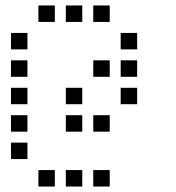

<svg xmlns="http://www.w3.org/2000/svg" viewBox="-20 -700 640 700"><path d="M121 -680Q120 -680 120 -680Q120 -680 120 -679V-621Q120 -620 120 -620Q120 -620 121 -620H179Q180 -620 180 -620Q180 -620 180 -621V-679Q180 -680 180 -680Q180 -680 179 -680ZM221 -680Q220 -680 220 -680Q220 -680 220 -679V-621Q220 -620 220 -620Q220 -620 221 -620H279Q280 -620 280 -620Q280 -620 280 -621V-679Q280 -680 280 -680Q280 -680 279 -680ZM321 -680Q320 -680 320 -680Q320 -680 320 -679V-621Q320 -620 320 -620Q320 -620 321 -620H379Q380 -620 380 -620Q380 -620 380 -621V-679Q380 -680 380 -680Q380 -680 379 -680ZM21 -580Q20 -580 20 -580Q20 -580 20 -579V-521Q20 -520 20 -520Q20 -520 21 -520H79Q80 -520 80 -520Q80 -520 80 -521V-579Q80 -580 80 -580Q80 -580 79 -580ZM421 -580Q420 -580 420 -580Q420 -580 420 -579V-521Q420 -520 420 -520Q420 -520 421 -520H479Q480 -520 480 -520Q480 -520 480 -521V-579Q480 -580 480 -580Q480 -580 479 -580ZM21 -480Q20 -480 20 -480Q20 -480 20 -479V-421Q20 -420 20 -420Q20 -420 21 -420H79Q80 -420 80 -420Q80 -420 80 -421V-479Q80 -480 80 -480Q80 -480 79 -480ZM321 -480Q320 -480 320 -480Q320 -480 320 -479V-421Q320 -420 320 -420Q320 -420 321 -420H379Q380 -420 380 -420Q380 -420 380 -421V-479Q380 -480 380 -480Q380 -480 379 -480ZM421 -480Q420 -480 420 -480Q420 -480 420 -479V-421Q420 -420 420 -420Q420 -420 421 -420H479Q480 -420 480 -420Q480 -420 480 -421V-479Q480 -480 480 -480Q480 -480 479 -480ZM21 -380Q20 -380 20 -380Q20 -380 20 -379V-321Q20 -320 20 -320Q20 -320 21 -320H79Q80 -320 80 -320Q80 -320 80 -321V-379Q80 -380 80 -380Q80 -380 79 -380ZM221 -380Q220 -380 220 -380Q220 -380 220 -379V-321Q220 -320 220 -320Q220 -320 221 -320H279Q280 -320 280 -320Q280 -320 280 -321V-379Q280 -380 280 -380Q280 -380 279 -380ZM421 -380Q420 -380 420 -380Q420 -380 420 -379V-321Q420 -320 420 -320Q420 -320 421 -320H479Q480 -320 480 -320Q480 -320 480 -321V-379Q480 -380 480 -380Q480 -380 479 -380ZM21 -280Q20 -280 20 -280Q20 -280 20 -279V-221Q20 -220 20 -220Q20 -220 21 -220H79Q80 -220 80 -220Q80 -220 80 -221V-279Q80 -280 80 -280Q80 -280 79 -280ZM221 -280Q220 -280 220 -280Q220 -280 220 -279V-221Q220 -220 220 -220Q220 -220 221 -220H279Q280 -220 280 -220Q280 -220 280 -221V-279Q280 -280 280 -280Q280 -280 279 -280ZM321 -280Q320 -280 320 -280Q320 -280 320 -279V-221Q320 -220 320 -220Q320 -220 321 -220H379Q380 -220 380 -220Q380 -220 380 -221V-279Q380 -280 380 -280Q380 -280 379 -280ZM21 -180Q20 -180 20 -180Q20 -180 20 -179V-121Q20 -120 20 -120Q20 -120 21 -120H79Q80 -120 80 -120Q80 -120 80 -121V-179Q80 -180 80 -180Q80 -180 79 -180ZM121 -80Q120 -80 120 -80Q120 -80 120 -79V-21Q120 -20 120 -20Q120 -20 121 -20H179Q180 -20 180 -20Q180 -20 180 -21V-79Q180 -80 180 -80Q180 -80 179 -80ZM221 -80Q220 -80 220 -80Q220 -80 220 -79V-21Q220 -20 220 -20Q220 -20 221 -20H279Q280 -20 280 -20Q280 -20 280 -21V-79Q280 -80 280 -80Q280 -80 279 -80ZM321 -80Q320 -80 320 -80Q320 -80 320 -79V-21Q320 -20 320 -20Q320 -20 321 -20H379Q380 -20 380 -20Q380 -20 380 -21V-79Q380 -80 380 -80Q380 -80 379 -80Z"/></svg>

Font: Doto Medium
Style: Regular
Weight: 500
Monospace: yes
Version: Version 1.000